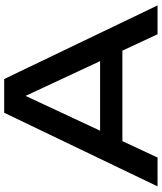

<svg xmlns="http://www.w3.org/2000/svg" viewBox="54 -844 790 939"><g transform="rotate(-90 449.5 -375.0)"><path d="M184 -172V-281H708V-172ZM532 -750 892 0H751L424 -700H475L148 0H7L367 -750Z"/></g></svg>

Font: Bounded
Style: Regular
Weight: 400
Designer: Vlad Churkin
Version: Version 1.0